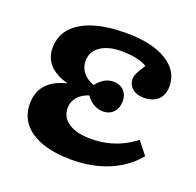

<svg xmlns="http://www.w3.org/2000/svg" viewBox="-101 -632 766 752"><g transform="rotate(20 282.0 -256.0)"><path d="M270 14Q199 14 147.5 -4Q96 -22 69 -56Q42 -90 42 -137Q42 -185 69.5 -216.5Q97 -248 151 -261V-263Q102 -276 76.5 -304Q51 -332 51 -373Q51 -422 81 -456Q111 -490 167 -508Q223 -526 304 -526Q410 -526 471.5 -489Q533 -452 533 -387Q533 -351 511.5 -331Q490 -311 453 -311Q423 -311 405 -326.5Q387 -342 387 -367Q387 -374 390 -382.5Q393 -391 400 -403Q407 -415 417 -430Q400 -441 372.5 -447Q345 -453 310 -453Q255 -453 222.5 -430.5Q190 -408 190 -369Q190 -342 206.5 -321.5Q223 -301 252 -291Q269 -312 285.5 -321Q302 -330 321 -330Q348 -330 364.5 -313.5Q381 -297 381 -269Q381 -242 364.5 -224Q348 -206 321 -206Q301 -206 282.5 -216.5Q264 -227 250 -247Q220 -237 203.5 -217.5Q187 -198 187 -172Q187 -133 220 -111Q253 -89 313 -89Q348 -89 380 -96Q412 -103 441 -117Q470 -131 495 -151L537 -98Q508 -62 467.5 -37Q427 -12 377 1Q327 14 270 14Z"/></g></svg>

Font: Literata 18pt
Style: Bold
Weight: 700
Designer: Latin by Veronika Burian and Jose Scaglione. Greek by Irene Vlachou. Cyrillic by Vera Evstafieva.
Foundry: TypeTogether
Version: Version 3.103;gftools[0.9.29]